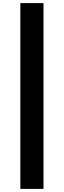

<svg xmlns="http://www.w3.org/2000/svg" viewBox="-20 -982 412 1236"><path d="M260 -962H111V234H260Z"/></svg>

Font: Wafeq
Style: Bold
Weight: 700
Designer: Rasmus Andersson & Azza Alameddine
Foundry: Google & TypeTogether
Version: Version 3.000;FEAKit 1.0